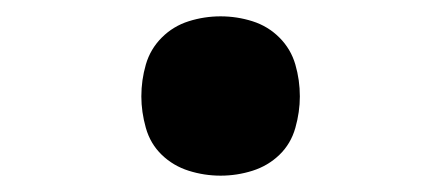

<svg xmlns="http://www.w3.org/2000/svg" viewBox="-20 -207 540 235"><path d="M250 8Q230 8 211 2Q192 -4 178 -17.5Q164 -31 158.5 -50.5Q153 -70 153 -89Q153 -109 158.5 -128Q164 -147 178 -161Q192 -175 211 -181Q230 -187 250 -187Q270 -187 289 -181Q308 -175 322 -161Q336 -147 341.5 -128Q347 -109 347 -89Q347 -70 341.5 -50.5Q336 -31 322 -17.5Q308 -4 289 2Q270 8 250 8Z"/></svg>

Font: Iosevka SS18
Style: Bold
Weight: 700
Monospace: yes
Designer: Belleve Invis
Foundry: Belleve Invis
Version: Version 25.1.1; ttfautohint (v1.8.4)